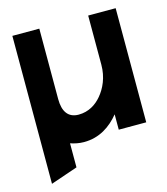

<svg xmlns="http://www.w3.org/2000/svg" viewBox="-90 -503 612 702"><g transform="rotate(-15 216.5 -152.0)"><path d="M123 93V2C138 7 155 11 174 11C233 11 276 -19 308 -58V0H412V-432H308V-246C308 -198 290 -160 268 -134C248 -110 219 -91 181 -91C141 -91 123 -119 123 -165V-432H21V128Z"/></g></svg>

Font: Charger Pro
Style: BlkNar
Weight: 900
Designer: Jasper
Foundry: Cannot Into Space Fonts
Version: Version 1.09